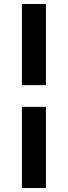

<svg xmlns="http://www.w3.org/2000/svg" viewBox="-20 -740 340 964"><path d="M90 -312.5H210.5V-720H90ZM90 204H210.5V-203.5H90Z"/></svg>

Font: Eudonet
Style: Bold
Weight: 700
Designer: Mikhail Sharanda
Foundry: Mikhail Sharanda
Version: Version 4.503;Glyphs 3.1.2 (3151)